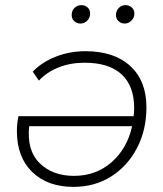

<svg xmlns="http://www.w3.org/2000/svg" viewBox="-20 -726 638 750"><path d="M314 -526Q426 -526 489 -468Q552 -410 552 -307Q552 -218 515 -147.5Q478 -77 414 -36.5Q350 4 267 4Q166 4 106 -54Q46 -112 46 -214Q46 -243 52 -272H502Q504 -288 504 -305Q504 -390 455 -435.5Q406 -481 310 -481Q255 -481 208.5 -462.5Q162 -444 132 -411L108 -446Q143 -483 197.5 -504.5Q252 -526 314 -526ZM496 -233H94Q84 -139 134.5 -89Q185 -39 269 -39Q355 -39 416 -92.5Q477 -146 496 -233ZM467 -634Q453 -634 443 -643.5Q433 -653 433 -667Q433 -684 444 -695Q455 -706 470 -706Q484 -706 494.5 -697Q505 -688 505 -673Q505 -657 493.5 -645.5Q482 -634 467 -634ZM294 -634Q280 -634 270 -643.5Q260 -653 260 -667Q260 -684 271 -695Q282 -706 298 -706Q312 -706 322 -697Q332 -688 332 -673Q332 -657 321 -645.5Q310 -634 294 -634Z"/></svg>

Font: Montserrat Light
Style: Italic
Weight: 300
Italic angle: -11.3°
Designer: Julieta Ulanovsky
Foundry: Julieta Ulanovsky
Version: Version 9.000; ttfautohint (v1.8.4.7-5d5b)